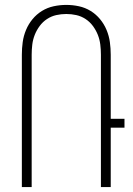

<svg xmlns="http://www.w3.org/2000/svg" viewBox="-20 -762 540 782"><path d="M69 0V-539Q69 -565 72.5 -590.5Q76 -616 86 -640Q96 -664 112.5 -684Q129 -704 151 -717.5Q173 -731 198.5 -736.5Q224 -742 250 -742Q276 -742 301.5 -736.5Q327 -731 349 -717.5Q371 -704 387.5 -684Q404 -664 414 -640Q424 -616 427.5 -590.5Q431 -565 431 -539V-278H487V-242H431V0H391V-539Q391 -560 388.5 -580.5Q386 -601 378.5 -620Q371 -639 358.5 -656Q346 -673 328.5 -684.5Q311 -696 291 -700.5Q271 -705 250 -705Q229 -705 209 -700.5Q189 -696 171.5 -684.5Q154 -673 141.5 -656Q129 -639 121.5 -620Q114 -601 111.5 -580.5Q109 -560 109 -539V0Z"/></svg>

Font: Iosevka Extralight
Style: Regular
Weight: 200
Monospace: yes
Designer: Belleve Invis
Foundry: Belleve Invis
Version: Version 32.0.1; ttfautohint (v1.8.4)